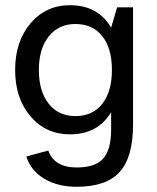

<svg xmlns="http://www.w3.org/2000/svg" viewBox="-20 -524 600 736"><path d="M129 -256Q129 -174 166.5 -126.5Q204 -79 269 -79Q335 -79 372 -126Q409 -173 409 -256Q409 -339 372 -385.5Q335 -432 269 -432Q205 -432 167 -384.5Q129 -337 129 -256ZM490 -47Q490 79 438.5 135.5Q387 192 274 192Q201 192 149.5 161Q98 130 81 76L165 53Q188 118 274 118Q345 118 375.5 84Q406 50 406 -28V-94Q355 -9 248 -9Q156 -9 97 -78Q38 -147 38 -256Q38 -365 97 -434.5Q156 -504 248 -504Q356 -504 406 -418L429 -496H490Z"/></svg>

Font: Atkinson Hyperlegible Pro
Style: Regular
Weight: 400
Designer: Elliott Scott, Megan Eiswerth, Linus Boman, Theodore Petrosky, Jacob Perez
Foundry: Braille Institute
Version: Version 1.5.1